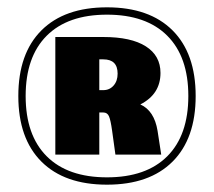

<svg xmlns="http://www.w3.org/2000/svg" viewBox="-20 -680 584 524"><path d="M451 -239Q388 -176 272 -176Q156 -176 93 -239Q30 -302 30 -418Q30 -534 93 -597Q156 -660 272 -660Q388 -660 451 -597Q514 -534 514 -418Q514 -302 451 -239ZM107.5 -253.5Q165 -196 272 -196Q379 -196 436.5 -253.5Q494 -311 494 -418Q494 -525 436.5 -582.5Q379 -640 272 -640Q165 -640 107.5 -582.5Q50 -525 50 -418Q50 -311 107.5 -253.5ZM131 -258V-579H262Q338 -579 378 -553.5Q418 -528 418 -481Q418 -423 363 -395Q401 -378 410 -323L420 -258H295L286 -323Q282 -352 277.5 -362.5Q273 -373 262 -373H251V-258ZM251 -434H262Q279 -434 290 -446.5Q301 -459 301 -479Q301 -518 262 -518H251Z"/></svg>

Font: Arapey Black
Style: Regular
Weight: 900
Designer: Eduardo Rodriguez Tunni
Foundry: Eduardo Rodriguez Tunni
Version: Version 4.000